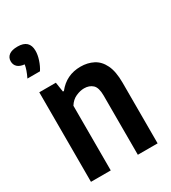

<svg xmlns="http://www.w3.org/2000/svg" viewBox="-196 -913 903 1013"><g transform="rotate(-30 255.5 -406.0)"><path d="M54 0V-545.5H155L164 -486.5H170Q223 -554 309.5 -554Q352 -554 386.2 -536.5Q420.5 -519 440.2 -478.5Q460 -438 460 -369.5V0H339.5V-361Q339.5 -409.5 319.8 -427.5Q300 -445.5 268.5 -445.5Q245 -445.5 218.5 -433.8Q192 -422 174.5 -394V0ZM36 -639.5Q56.5 -681.5 61 -711.5Q32.5 -714.5 18.8 -727.8Q5 -741 5 -762Q5 -785 22.2 -798.5Q39.5 -812 75 -812Q146.5 -812 146.5 -745Q146.5 -720.5 137 -691.5Q127.5 -662.5 112.5 -639.5Z"/></g></svg>

Font: Encode Sans Cnd SmBold
Style: Regular
Weight: 600
Width: 3
Designer: Multiple Designers
Foundry: Impallari Type
Version: Version 3.002; ttfautohint (v1.8.3) -l 8 -r 50 -G 200 -x 14 